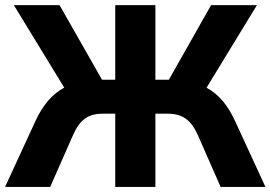

<svg xmlns="http://www.w3.org/2000/svg" viewBox="-22 -739 1069 759"><path d="M176.3 0 266.1 -203.6C293.5 -266.1 326.2 -289.6 385.3 -289.6H433.6V0H592.3V-289.6H639.6C699.2 -289.6 733.4 -265.6 760.7 -203.6L850.1 0H1027.3L907.2 -260.7C878.4 -323.2 842.8 -366.2 794.4 -392.1L993.7 -718.8H812.5L645.5 -423.8H592.3V-718.8H433.6V-423.8H381.3L213.4 -718.8H32.7L231.9 -392.6C184.1 -366.7 147.9 -324.7 118.2 -260.7L-2 0Z"/></svg>

Font: Winston ExtraBold
Style: Regular
Weight: 800
Designer: Vernon Adams, Kim Jin-seong, David Berlow, Cristiano Sobral
Foundry: The Winston Project Authors
Version: Version 3.004